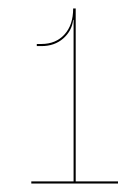

<svg xmlns="http://www.w3.org/2000/svg" viewBox="-20 -943 320 454"><path d="M259 -514V-509H54V-514H154V-896H153Q150 -870 129.5 -852Q109 -834 78 -834H67V-839H78Q112 -839 132.5 -861.5Q153 -884 153 -923H159V-514Z"/></svg>

Font: Hepta Slab Hairline
Style: Regular
Weight: 400
Designer: Michael LaGattuta
Foundry: Michael LaGattuta
Version: Version 1.100; ttfautohint (v1.8) -l 8 -r 50 -G 200 -x 14 -D